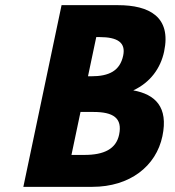

<svg xmlns="http://www.w3.org/2000/svg" viewBox="-20 -723 675 741"><path d="M217.6 -703.1 70.1 -1.9H336.2C481.5 -1.9 582.5 -81.8 606.8 -197.4C630.5 -310.4 578.7 -358.9 494.4 -374.2C560.3 -404.8 600 -460 613.5 -524.6C641.6 -658.1 555.9 -703.1 435.2 -703.1ZM319.6 -428.6 351.5 -579.9H364.2C433.9 -579.9 466 -558.6 455.4 -508.5C443.1 -449.8 401.2 -428.6 332.4 -428.6ZM255.8 -125.1 290.7 -290.9H340.8C416.5 -290.9 453.3 -267.9 439.7 -203.3C428.1 -148.1 381.6 -125.1 306 -125.1Z"/></svg>

Font: Hussar
Style: BdOblTwo
Weight: 700
Foundry: Cannot Into Space Fonts
Version: Version 2.00